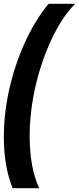

<svg xmlns="http://www.w3.org/2000/svg" viewBox="-20 -770 413 1004"><path d="M0 -56Q0 -159 21 -268Q49 -409 104 -534Q159 -659 234 -750H373Q302 -680 243 -550Q184 -420 155 -268Q135 -160 135 -60Q135 21 147.5 91.5Q160 162 185 214H46Q0 101 0 -56Z"/></svg>

Font: Teachers
Style: Bold Italic
Weight: 700
Designer: Alfredo Marco Pradil & Chank Diesel
Version: Version 0.009